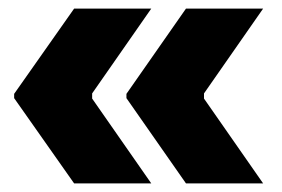

<svg xmlns="http://www.w3.org/2000/svg" viewBox="-20 -498 658 448"><path d="M414 -70H594L456 -268V-280L594 -478H414L275 -279V-269ZM153 -70H333L195 -268V-280L333 -478H153L13 -279V-269Z"/></svg>

Font: Fixel Display ExtraBold
Style: Regular
Weight: 800
Designer: AlfaBravo + MacPaw
Foundry: Kyrylo Tkachov, Marchela Mozhyna, Serhii Makarenko, Maria Weinstein, Zakhar Kryvoshyya
Version: Version 1.211